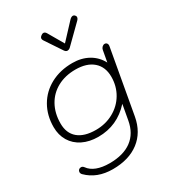

<svg xmlns="http://www.w3.org/2000/svg" viewBox="-236 -898 1157 1279"><g transform="rotate(-30 342.0 -258.5)"><path d="M55 177Q46 168 46 157Q46 147 53 140Q60 133 71 133Q83 133 92 145Q113 175 153.5 190.5Q194 206 251 206Q357 206 420.5 159Q484 112 500 21L521 -95Q421 16 274 16Q206 16 154.5 -9.5Q103 -35 75 -81.5Q47 -128 47 -189Q47 -279 87.5 -349Q128 -419 201 -458Q274 -497 368 -497Q437 -497 490 -467.5Q543 -438 572 -383L588 -471Q590 -483 599 -491.5Q608 -500 618 -500Q629 -500 635 -492Q641 -484 639 -471L551 21Q531 131 452.5 191Q374 251 250 251Q129 251 55 177ZM548 -288Q548 -364 499.5 -406.5Q451 -449 364 -449Q285 -449 225 -416.5Q165 -384 132 -324.5Q99 -265 99 -187Q99 -112 146.5 -72Q194 -32 283 -32Q357 -32 418 -65.5Q479 -99 513.5 -157.5Q548 -216 548 -288ZM360 -599 276 -725Q271 -733 271 -740Q271 -752 287 -762Q293 -767 302 -767Q314 -767 323 -751L391 -634L500 -751Q515 -768 529 -768Q534 -768 541 -763Q549 -756 549 -747Q549 -736 538 -725L410 -599Q397 -584 382 -584Q370 -584 360 -599Z"/></g></svg>

Font: Kodchasan ExtraLight
Style: Italic
Weight: 275
Italic angle: -10°
Version: Version 1.000; ttfautohint (v1.6)